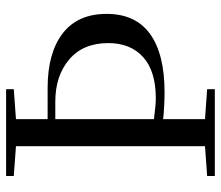

<svg xmlns="http://www.w3.org/2000/svg" viewBox="-66 -636 703 610"><g transform="rotate(-90 285.0 -331.5)"><path d="M30.3 0V-24.4L125 -31.2V-631.8L30.3 -638.7V-663.1H306.2V-638.7L210.9 -631.8V-531.2H309.6Q421.4 -531.2 483.4 -483.4Q545.4 -435.5 545.4 -343.8Q545.4 -252 481.7 -205.8Q418 -159.7 296.4 -159.7Q255.4 -159.7 210.9 -164.1V-31.2L306.2 -24.4V0ZM210.9 -506.8V-193.4Q255.9 -187.5 276.9 -187.5Q363.8 -187.5 408.2 -227.8Q452.6 -268.1 452.6 -338.4Q452.6 -418.5 400.6 -462.6Q348.6 -506.8 266.6 -506.8Z"/></g></svg>

Font: Elstob 18pt
Style: Regular
Weight: 400
Designer: Peter S. Baker
Version: Version 1.015